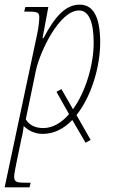

<svg xmlns="http://www.w3.org/2000/svg" viewBox="-46 -566 500 826"><path d="M322 48 344 36 283 -71C348 -152 385 -281 385 -383C385 -490 357 -546 297 -546C235 -546 190 -494 141 -402H137L162 -536H63L58 -516H77C118 -516 123 -511 123 -491C123 -478 120 -447 114 -420L-26 240H81L86 220H65C23 220 15 216 15 193C15 181 21 153 25 133L47 27C52 9 54 -8 56 -24C75 -5 103 10 138 10C187 10 230 -13 265 -50ZM140 -15C105 -15 78 -29 65 -53L109 -265C126 -343 209 -521 294 -521C335 -521 357 -474 357 -382C357 -288 323 -172 268 -96L218 -183L197 -171L251 -75C219 -38 181 -15 140 -15Z"/></svg>

Font: Noto Serif Condensed Thin
Style: Italic
Weight: 100
Width: 3
Italic angle: -12°
Designer: Monotype Design Team
Foundry: Monotype Imaging Inc.
Version: Version 2.013